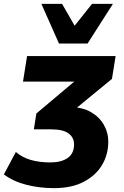

<svg xmlns="http://www.w3.org/2000/svg" viewBox="-78 -782 640 993"><path d="M202 191Q125 191 57.5 173.5Q-10 156 -58 120L4 4Q36 32 80.5 45Q125 58 183 58Q239 58 272 35Q305 12 305 -35Q305 -71 276.5 -92Q248 -113 187 -113H97L110 -195L350 -397L345 -360H41L62 -492H520L501 -374L283 -195L229 -228H284Q347 -228 391 -203Q435 -178 458.5 -137.5Q482 -97 482 -49Q482 17 450 71Q418 125 355.5 158Q293 191 202 191ZM227 -557 136 -762H243L308 -649L398 -762H506L375 -557Z"/></svg>

Font: Nunito Sans 12pt ExtraLight 12pt Black
Style: Italic
Weight: 900
Italic angle: -9°
Version: Version 3.101;gftools[0.9.27]